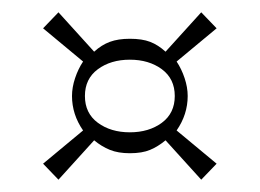

<svg xmlns="http://www.w3.org/2000/svg" viewBox="-20 -506 422 312"><path d="M75 -214 50 -240 115 -294Q97 -320 97 -350Q97 -364 102 -379Q107 -394 115 -406L50 -460L75 -486L133 -422Q145 -433 158.5 -438Q172 -443 191 -443Q211 -443 224 -438Q237 -433 249 -422L307 -486L332 -460L267 -406Q275 -394 280 -379Q285 -364 285 -350Q285 -320 267 -294L332 -240L307 -214L249 -278Q237 -268 224 -262.5Q211 -257 191 -257Q172 -257 158.5 -262.5Q145 -268 133 -278ZM191 -291Q222 -291 243 -306.5Q264 -322 264 -350Q264 -378 243 -393.5Q222 -409 191 -409Q160 -409 139 -393.5Q118 -378 118 -350Q118 -322 139 -306.5Q160 -291 191 -291Z"/></svg>

Font: Ojuju ExtraLight
Style: Regular
Weight: 200
Designer: Chisaokwu Joboson, Mirko Velimirovic
Foundry: Udi Foundry
Version: Version 1.000